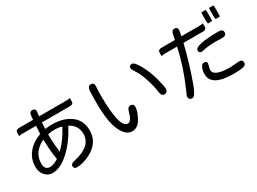

<svg xmlns="http://www.w3.org/2000/svg" viewBox="-42 -1503 3085 2303"><g transform="rotate(-30 1500.0 -352.0)"><path d="M354.5 -487.3 357.4 -552.7 360.4 -596.7H172.9Q138.7 -596.7 123 -589.8Q123 -596.7 123 -637.7Q123 -676.8 172.9 -676.8H365.2Q368.2 -734.4 374 -752Q381.8 -783.2 415 -783.2Q456.1 -783.2 456.1 -746.1L455.1 -738.3L448.2 -676.8H828.1Q862.3 -676.8 877.9 -684.6Q877.9 -676.8 877.9 -636.7Q877.9 -596.7 828.1 -596.7H441.4V-593.8L436.5 -508.8Q483.4 -515.6 532.2 -515.6Q691.4 -515.6 791 -440.9Q890.6 -366.2 890.6 -229.5Q890.6 -56.6 721.7 29.3Q622.1 80.1 535.2 80.1Q495.1 80.1 495.1 38.1Q495.1 7.8 566.4 -7.8Q804.7 -62.5 804.7 -230.5Q804.7 -346.7 695.3 -405.3L690.4 -393.6Q599.6 -223.6 480.5 -114.7Q361.3 -5.9 253.9 -5.9Q190.4 -5.9 148.4 -53.2Q106.4 -100.6 106.4 -172.9Q106.4 -283.2 173.3 -364.7Q240.2 -446.3 354.5 -487.3ZM434.6 -435.5V-414.1Q434.6 -317.4 450.2 -184.6Q555.7 -287.1 628.9 -432.6Q581.1 -446.3 530.3 -446.3Q479.5 -446.3 434.6 -435.5ZM352.5 -409.2Q187.5 -331.1 187.5 -173.8Q187.5 -84 260.7 -84Q307.6 -84 377.9 -127Q358.4 -227.5 352.5 -409.2Z M1460.9 -243.2Q1505.9 -243.2 1505.9 -199.2Q1505.9 -139.6 1456.5 -50.8Q1407.2 38.1 1329.1 38.1Q1240.2 38.1 1182.6 -86.9Q1125 -211.9 1125 -462.9L1127 -612.3Q1126 -700.2 1175.8 -700.2Q1219.7 -700.2 1219.7 -653.3L1216.8 -595.7L1214.8 -530.3Q1214.8 -299.8 1243.2 -184.6Q1271.5 -69.3 1328.1 -69.3Q1378.9 -69.3 1410.2 -191.4Q1423.8 -243.2 1460.9 -243.2ZM1727.5 -666Q1760.7 -666 1814.5 -569.3Q1868.2 -472.7 1899.4 -358.4Q1930.7 -244.1 1930.7 -205.1Q1930.7 -153.3 1881.8 -153.3Q1842.8 -153.3 1835 -212.9Q1826.2 -293.9 1791 -402.3Q1755.9 -510.7 1719.7 -560.5Q1685.5 -610.4 1685.5 -627.9Q1685.5 -666 1727.5 -666Z M2389.6 -574.2 2388.7 -572.3Q2327.1 -318.4 2239.3 -79.1Q2189.5 54.7 2151.4 54.7Q2103.5 54.7 2103.5 8.8Q2103.5 -5.9 2138.7 -80.1Q2249 -334 2299.8 -572.3L2300.8 -574.2H2131.8Q2097.7 -574.2 2082 -567.4Q2082 -574.2 2082 -615.2Q2082 -655.3 2131.8 -655.3H2317.4L2331.1 -723.6Q2339.8 -776.4 2378.9 -776.4Q2420.9 -776.4 2420.9 -736.3L2418.9 -718.8L2407.2 -655.3H2656.2Q2691.4 -655.3 2707 -662.1Q2707 -655.3 2707 -614.3Q2707 -574.2 2656.2 -574.2H2389.6ZM2861.3 -749Q2861.3 -784.2 2869.1 -784.2H2919.9Q2927.7 -784.2 2927.7 -749V-664.1Q2927.7 -628.9 2919.9 -628.9H2869.1Q2861.3 -628.9 2861.3 -664.1V-749ZM2754.9 -749Q2754.9 -784.2 2762.7 -784.2H2812.5Q2820.3 -784.2 2820.3 -749V-664.1Q2820.3 -628.9 2812.5 -628.9H2762.7Q2754.9 -628.9 2754.9 -664.1V-749ZM2820.3 -482.4Q2879.9 -482.4 2879.9 -438.5Q2879.9 -392.6 2823.2 -392.6L2734.4 -394.5Q2628.9 -394.5 2554.7 -377L2524.4 -372.1Q2490.2 -372.1 2490.2 -408.2Q2490.2 -482.4 2820.3 -482.4ZM2854.5 -48.8Q2902.3 -48.8 2902.3 -5.9Q2902.3 25.4 2865.7 37.1Q2829.1 48.8 2725.6 48.8Q2419.9 48.8 2419.9 -121.1Q2419.9 -180.7 2443.4 -222.7Q2459 -247.1 2483.4 -247.1Q2521.5 -247.1 2521.5 -213.9L2505.9 -150.4L2503.9 -128.9Q2503.9 -39.1 2737.3 -39.1L2854.5 -48.8Z"/></g></svg>

Font: YuPearl-Regular
Style: Regular
Weight: 400
Designer: Max Yao
Foundry: Max-Everyday
Version: Version 1.011; ttfautohint (v1.8.3)